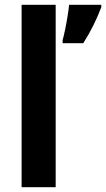

<svg xmlns="http://www.w3.org/2000/svg" viewBox="-20 -780 442 800"><path d="M212 0H70V-760H212ZM402 -750Q389 -715 369.5 -675.5Q350 -636 327 -600H241V-613Q246 -631 251.5 -657.5Q257 -684 261.5 -712Q266 -740 268 -760H402Z"/></svg>

Font: Noto Sans Devanagari UI SemiCondensed
Style: Bold
Weight: 700
Width: 4
Designer: Jelle Bosma - Monotype Design Team
Foundry: Monotype Imaging Inc.
Version: Version 2.004; ttfautohint (v1.8.4.7-5d5b)